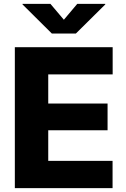

<svg xmlns="http://www.w3.org/2000/svg" viewBox="-20 -971 650 991"><path d="M56.6 0H561V-140.6H229V-298.8H535.2V-436.5H229V-586.9H561.5V-727.5H56.6ZM240.2 -951.2H96.2V-948.2L247.6 -797.9H371.6L523.4 -948.2V-951.2H378.9L309.6 -869.1Z"/></svg>

Font: Inter ExtraBold
Style: Regular
Weight: 800
Designer: Rasmus Andersson
Foundry: rsms
Version: Version 4.001;git-9221beed3